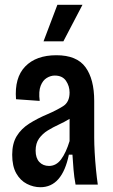

<svg xmlns="http://www.w3.org/2000/svg" viewBox="-20 -772 471 803"><path d="M149 11Q120 11 92.5 -3Q65 -17 48 -47Q31 -77 31 -125Q31 -172 50 -203Q69 -234 103 -255.5Q137 -277 180 -295Q217 -311 244 -328Q271 -345 271 -385Q271 -412 256 -434Q241 -456 209 -456Q192 -456 175.5 -446Q159 -436 150 -413Q141 -390 146 -350L47 -357Q40 -447 85.5 -494Q131 -541 216 -541Q301 -541 337.5 -491Q374 -441 374 -350V-196Q374 -170 376 -134Q378 -98 381.5 -62.5Q385 -27 389 0H296Q290 -32 287.5 -63Q285 -94 283 -125H268Q240 11 149 11ZM185 -78Q215 -78 235.5 -105.5Q256 -133 271 -182V-275Q250 -262 226 -251Q202 -240 180 -226.5Q158 -213 143.5 -193Q129 -173 129 -142Q129 -111 144.5 -94.5Q160 -78 185 -78ZM245 -599H162L220 -752H325Z"/></svg>

Font: Bricolage Grotesque 10pt Condensed Medium
Style: Regular
Weight: 500
Width: 3
Designer: Mathieu Triay
Foundry: Atelier Triay
Version: Version 1.000; ttfautohint (v1.8.4.7-5d5b);gftools[0.9.32]